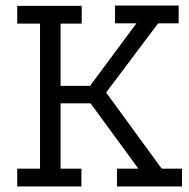

<svg xmlns="http://www.w3.org/2000/svg" viewBox="-20 -671 682 691"><path d="M635 0H401V-64H478L306 -299H198V-64H273V0H42V-64H124V-586H42V-650H274V-586H198V-362H304L471 -587H394V-651H623V-587H549L362 -338L562 -64H635Z"/></svg>

Font: Zilla Slab
Style: Regular
Weight: 400
Designer: Typotheque.com
Foundry: Typotheque type foundry
Version: Version 1.1; 2017; ttfautohint (v1.6)